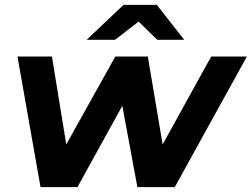

<svg xmlns="http://www.w3.org/2000/svg" viewBox="-20 -771 1037 791"><path d="M551 -682 628 -607H739L626 -751H489L337 -607H454ZM850 -538 650 -176 589 -538H455L253 -176L194 -538H52L147 0H299L484 -335L546 0H700L997 -538Z"/></svg>

Font: AWKNG-Font
Style: Bold Italic
Weight: 700
Italic angle: -11.3°
Designer: Awakening Church
Foundry: Awakening Church
Version: Version 1.700;PS 001.700;hotconv 1.0.88;makeotf.lib2.5.64775